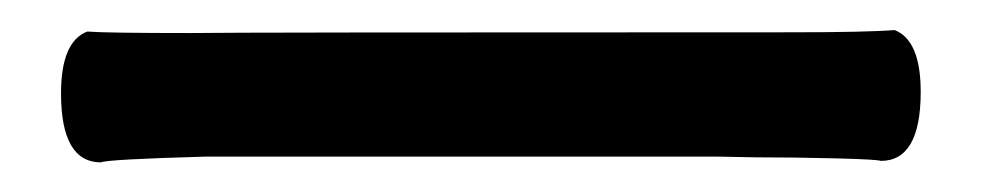

<svg xmlns="http://www.w3.org/2000/svg" viewBox="-20 -9 660 129"><path d="M108.4 13.2Q133.8 12.7 511.2 12.7Q562 12.7 581.1 11.2Q598.6 18.1 598.6 52.7Q598.6 99.1 571.8 99.1Q569.3 98.1 541.5 97.4Q513.7 96.7 487.3 96.7L460.9 96.2H118.7Q51.3 98.1 47.9 100.1Q21 100.1 21 53.7Q21 19 38.6 12.2Q51.3 13.2 108.4 13.2Z"/></svg>

Font: Coustard
Style: Regular
Weight: 400
Foundry: vernon adams
Version: Version 1.001